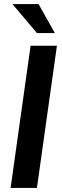

<svg xmlns="http://www.w3.org/2000/svg" viewBox="-20 -921 303 941"><path d="M32 0 130 -697H259L161 0ZM161 -759 41 -901H169L249 -759Z"/></svg>

Font: Hanken Grotesk
Style: Bold Italic
Weight: 700
Italic angle: -8°
Designer: Alfredo Marco Pradil
Foundry: Hanken Design Co.
Version: Version 3.013